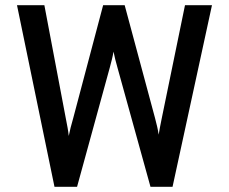

<svg xmlns="http://www.w3.org/2000/svg" viewBox="-20 -720 882 740"><path d="M190 0 45.5 -700H151L233.5 -264.5Q237.5 -244 240.5 -227.8Q243.5 -211.5 245 -196Q248 -211.5 252.2 -228.2Q256.5 -245 262 -264L377.5 -700H460.5L577.5 -265Q582.5 -246 586 -230.8Q589.5 -215.5 591.5 -201Q594 -215.5 596.8 -230.8Q599.5 -246 603.5 -264.5L693 -700H797L645 0H560L433 -458.5Q428 -476.5 424.2 -491.2Q420.5 -506 417.5 -521Q415 -506 411.5 -491.8Q408 -477.5 403 -459L277 0Z"/></svg>

Font: Overpass Medium
Style: Regular
Weight: 500
Designer: Delve Withrington, Dave Bailey, Thomas Jockin
Foundry: Delve Fonts LLC
Version: Version 4.000